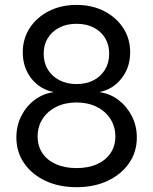

<svg xmlns="http://www.w3.org/2000/svg" viewBox="-20 -759 630 790"><path d="M294.9 11.2Q222.7 11.2 166.7 -15.1Q110.8 -41.5 79.1 -87.6Q47.4 -133.8 47.4 -193.4Q47.4 -241.7 67.6 -281.7Q87.9 -321.8 122.6 -347.9Q157.2 -374 200.7 -379.9V-380.4Q144.5 -391.1 109.1 -436Q73.7 -481 73.7 -543.9Q73.7 -600.1 102.5 -644Q131.3 -688 181.4 -713.4Q231.4 -738.8 294.9 -738.8Q358.4 -738.8 408.2 -713.4Q458 -688 486.8 -644Q515.6 -600.1 515.6 -543.9Q515.6 -481.4 480 -436.3Q444.3 -391.1 389.6 -380.4V-379.9Q432.6 -374 467.3 -347.7Q502 -321.3 522.5 -281.2Q543 -241.2 543 -193.4Q543 -133.8 511 -87.6Q479 -41.5 423.3 -15.1Q367.7 11.2 294.9 11.2ZM294.9 -67.4Q343.8 -67.4 379.4 -83.5Q415 -99.6 434.8 -128.9Q454.6 -158.2 454.6 -197.3Q454.6 -238.3 434.1 -270Q413.6 -301.8 377.4 -319.6Q341.3 -337.4 294.9 -337.4Q248.5 -337.4 212.2 -319.6Q175.8 -301.8 155.3 -270Q134.8 -238.3 134.8 -197.3Q134.8 -158.2 154.5 -128.9Q174.3 -99.6 210.2 -83.5Q246.1 -67.4 294.9 -67.4ZM294.9 -413.1Q335 -413.1 365 -428.7Q395 -444.3 412.1 -472.7Q429.2 -501 429.2 -538.1Q429.2 -574.7 412.6 -602.3Q396 -629.9 365.7 -645.5Q335.4 -661.1 294.9 -661.1Q254.4 -661.1 224.1 -645.5Q193.8 -629.9 176.8 -602.3Q159.7 -574.7 159.7 -538.1Q159.7 -501 176.8 -472.9Q193.8 -444.8 224.6 -429Q255.4 -413.1 294.9 -413.1Z"/></svg>

Font: Inter 28pt
Style: Regular
Weight: 400
Designer: Rasmus Andersson
Foundry: rsms
Version: Version 4.001;git-66647c0bb